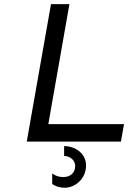

<svg xmlns="http://www.w3.org/2000/svg" viewBox="-20 -674 661 914"><path d="M222.7 -654.3 107.4 0H555.7L570.3 -83H210L310.5 -654.3ZM285.2 68.4C309.6 68.4 337.9 85.9 337.9 116.2C337.9 147.5 316.4 168.9 281.2 168.9C260.7 168.9 243.2 163.1 228.5 151.4V202.1C241.2 210.9 261.7 219.7 289.1 219.7C333 219.7 389.6 181.6 389.6 113.3C389.6 58.6 340.8 21.5 285.2 21.5Z"/></svg>

Font: Sen-gleads
Style: Italic
Weight: 400
Designer: Kosal Sen, Philatype
Foundry: Philatype
Version: Version 1.004; ttfautohint (v1.8.3)